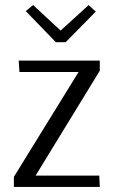

<svg xmlns="http://www.w3.org/2000/svg" viewBox="-20 -740 455 760"><path d="M201 -573 82 -696 111 -720 220 -619 331 -720 359 -694 240 -573ZM35 0V-40L291 -455H57L54 -500H375V-460L121 -45H373L375 0Z"/></svg>

Font: Arsenal
Style: Regular
Weight: 400
Designer: Andrij Shevchenko
Foundry: Stairsfor
Version: Version 2.001;PS 002.001;hotconv 1.0.88;makeotf.lib2.5.64775